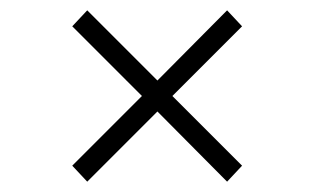

<svg xmlns="http://www.w3.org/2000/svg" viewBox="-20 -536 609 372"><path d="M314 -350 449 -215 420 -184 285 -320 149 -184 120 -215 255 -350 120 -485 149 -516 285 -380 420 -516 449 -485Z"/></svg>

Font: Hilab Light
Style: Regular
Weight: 300
Designer: Cristianderson Lima
Foundry: Cristianderson
Version: Version 1.0